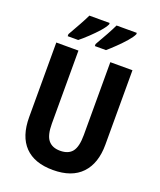

<svg xmlns="http://www.w3.org/2000/svg" viewBox="-168 -1036 956 1149"><g transform="rotate(20 310.0 -461.5)"><path d="M553 -240Q553 -121 491 -55.5Q429 10 309 10Q191 10 129.5 -53.5Q68 -117 68 -239V-714H209V-249Q209 -175 234.5 -144Q260 -113 310 -113Q363 -113 387.5 -144.5Q412 -176 412 -250V-714H553ZM501 -924Q492 -904 467.5 -876Q443 -848 414 -820Q385 -792 363 -773H292V-786Q316 -827 338.5 -868Q361 -909 372 -933H501ZM328 -924Q318 -903 294 -876Q270 -849 241 -821.5Q212 -794 186 -773H119V-786Q143 -828 165.5 -868.5Q188 -909 199 -933H328Z"/></g></svg>

Font: Noto Sans Thai Cond
Style: Bold
Weight: 700
Width: 3
Designer: Monotype Design Team
Foundry: Monotype Imaging Inc.
Version: Version 2.002; ttfautohint (v1.8.4.7-5d5b)